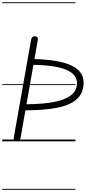

<svg xmlns="http://www.w3.org/2000/svg" viewBox="-25 -1250 759 1698"><path d="M174 -274 183 -327.5Q273 -327.5 355.8 -334.8Q438.5 -342 504.5 -360.8Q570.5 -379.5 610.8 -414Q651 -448.5 655.5 -503Q659 -544.5 637.2 -576.5Q615.5 -608.5 565.5 -630.8Q515.5 -653 435 -664.8Q354.5 -676.5 241 -677L269 -728Q498 -723 611.2 -668.5Q724.5 -614 713.5 -496Q708 -437.5 676.8 -397.8Q645.5 -358 594.2 -333.5Q543 -309 476.2 -296.2Q409.5 -283.5 332.5 -278.8Q255.5 -274 174 -274ZM125 0Q108 0 101 -8.5Q94 -17 96.5 -31L249.5 -895Q252 -909.5 258.8 -919Q265.5 -928.5 282.5 -928.5Q301.5 -928.5 306.5 -918.2Q311.5 -908 309 -895L157 -31Q155 -20 149.8 -10Q144.5 0 125 0ZM174 -274 183 -327.5Q273 -327.5 355.8 -334.8Q438.5 -342 504.5 -360.8Q570.5 -379.5 610.8 -414Q651 -448.5 655.5 -503Q659 -544.5 637.2 -576.5Q615.5 -608.5 565.5 -630.8Q515.5 -653 435 -664.8Q354.5 -676.5 241 -677L269 -728Q498 -723 611.2 -668.5Q724.5 -614 713.5 -496Q708 -437.5 676.8 -397.8Q645.5 -358 594.2 -333.5Q543 -309 476.2 -296.2Q409.5 -283.5 332.5 -278.8Q255.5 -274 174 -274ZM125 0Q108 0 101 -8.5Q94 -17 96.5 -31L249.5 -895Q252 -909.5 258.8 -919Q265.5 -928.5 282.5 -928.5Q301.5 -928.5 306.5 -918.2Q311.5 -908 309 -895L157 -31Q155 -20 149.8 -10Q144.5 0 125 0ZM-5 420.5H642V428.5H-5ZM-5 -16H642V0H-5ZM-5 -505.5H642V-497.5H-5ZM-5 -1230H642V-1222H-5Z"/></svg>

Font: Edu VIC WA NT Pre Guide
Style: Regular
Weight: 400
Designer: Tina and Corey Anderson, Eben Sorkin, Mirko Velimirovic
Foundry: Google for Education
Version: Version 1.000